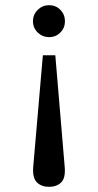

<svg xmlns="http://www.w3.org/2000/svg" viewBox="-20 -514 378 739"><path d="M230 -432.1Q230 -406.7 212.4 -388.9Q194.8 -371.1 168.9 -371.1Q143.6 -371.1 125.2 -388.9Q106.9 -406.7 106.9 -432.1Q106.9 -458 125.2 -476.1Q143.6 -494.1 168.9 -494.1Q194.8 -494.1 212.4 -476.1Q230 -458 230 -432.1ZM229 127.9Q232.9 170.9 215.6 188Q198.2 205.1 168.9 205.1Q139.6 205.1 122.1 188Q104.5 170.9 107.9 127.9L145 -301.3H192.9Z"/></svg>

Font: Charis
Style: Regular
Weight: 400
Designer: Walt Agee, Miriam Martin, Annie Olsen, Victor Gaultney, Lorna Priest, Alan Ward, Bob Hallissy, Martin Hosken, Sharon Cor
Foundry: SIL Global
Version: Version 7.000